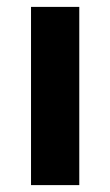

<svg xmlns="http://www.w3.org/2000/svg" viewBox="-20 -537 320 557"><path d="M70 0V-517H210V0Z"/></svg>

Font: Expletus Sans
Style: Bold
Weight: 700
Version: Version 7.500